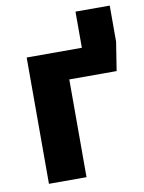

<svg xmlns="http://www.w3.org/2000/svg" viewBox="-79 -739 596 795"><g transform="rotate(-10 219.0 -341.5)"><path d="M294 -531H62V0H220V-411H419L438 -531V-683H294Z"/></g></svg>

Font: Fira Sans
Style: Bold
Weight: 700
Designer: Carrois Corporate & Edenspiekermann AG
Foundry: Carrois Corporate GbR & Edenspiekermann AG
Version: Version 4.203